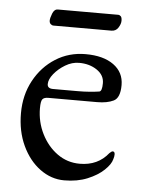

<svg xmlns="http://www.w3.org/2000/svg" viewBox="-46 -592 479 644"><g transform="rotate(5 194.0 -270.5)"><path d="M326 -555Q331 -555 335 -551Q339 -547 339 -536Q339 -525 331 -512.5Q323 -500 308 -500H113Q108 -500 103.5 -504Q99 -508 99 -516Q99 -524 105 -539.5Q111 -555 123 -555ZM229 -414Q289 -414 323.5 -389Q358 -364 358 -321Q358 -278 336.5 -267.5Q315 -257 281 -257H117Q103 -257 97.5 -250.5Q92 -244 92 -220Q92 -174 112 -134Q132 -94 165.5 -70Q199 -46 241 -46Q302 -46 337 -90Q344 -97 348 -97Q355 -97 355 -87Q355 -80 352 -71Q348 -54 327 -34Q306 -14 272 0Q238 14 194 14Q150 14 112.5 -13.5Q75 -41 52.5 -89Q30 -137 30 -198Q30 -259 56.5 -308Q83 -357 128 -385.5Q173 -414 229 -414ZM295 -322Q295 -349 270 -366Q245 -383 210 -383Q186 -383 163.5 -369.5Q141 -356 126 -337.5Q111 -319 111 -303Q111 -288 130 -288H212Q235 -288 253.5 -289.5Q272 -291 285 -293Q295 -294 295 -322Z"/></g></svg>

Font: Benne
Style: Regular
Weight: 400
Designer: John-Daniel Harrington
Version: Version 1.001